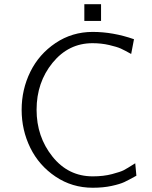

<svg xmlns="http://www.w3.org/2000/svg" viewBox="-20 -860 711 897"><path d="M413.1 -710.9Q508.3 -710.9 606 -676.8L592.8 -607.9Q562 -625 544.4 -633.1Q526.9 -641.1 490 -649.7Q453.1 -658.2 412.1 -658.2Q300.3 -658.2 225.6 -566.7Q150.9 -475.1 150.9 -347.2Q150.9 -221.2 224.9 -128.7Q298.8 -36.1 413.1 -36.1Q463.9 -36.1 503.4 -46.6Q543 -57.1 557.4 -64.5Q571.8 -71.8 611.8 -97.2L617.2 -39.1Q581.1 -19 561 -9.5Q541 0 502 8.5Q462.9 17.1 413.1 17.1Q316.9 17.1 239.5 -34.9Q162.1 -86.9 121.6 -169.4Q81.1 -252 81.1 -346.9Q81.1 -441.9 121.6 -524.4Q162.1 -606.9 239.5 -658.9Q316.9 -710.9 413.1 -710.9ZM374 -762.2V-840.3H452.1V-762.2Z"/></svg>

Font: CMU Bright
Style: Roman
Weight: 500
Version: Version 0.7.0